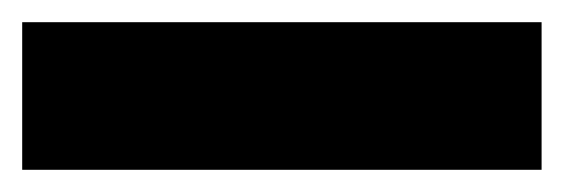

<svg xmlns="http://www.w3.org/2000/svg" viewBox="-20 3 508 173"><path d="M0 156V23H468V156Z"/></svg>

Font: Bricolage Grotesque 24pt Condensed ExtraBold
Style: Regular
Weight: 800
Width: 3
Designer: Mathieu Triay
Foundry: Atelier Triay
Version: Version 1.001;gftools[0.9.33.dev8+g029e19f]